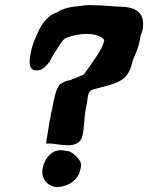

<svg xmlns="http://www.w3.org/2000/svg" viewBox="-20 -730 599 776"><path d="M104 -514C100 -493 88 -439 135 -446H136C156 -449 168 -466 182 -482L183 -485C186 -492 191 -501 195 -508L196 -509C206 -525 229 -564 241 -573C245 -576 255 -580 268 -584C323 -599 379 -596 401 -569V-566C395 -532 354 -479 319 -429C311 -425 302 -422 293 -418L292 -417C282 -413 280 -413 274 -411L265 -406C248 -405 237 -398 222 -389L220 -386C205 -364 202 -344 197 -321L181 -243L166 -150H181C216 -150 298 -121 313 -180V-181C313 -183 315 -186 316 -194C322 -235 320 -265 330 -306L334 -331C335 -350 341 -359 348 -365C382 -378 430 -383 470 -406C501 -425 510 -457 517 -488C530 -514 543 -547 548 -585C550 -591 555 -602 556 -610C570 -682 524 -703 463 -703C431 -704 397 -709 356 -709C333 -711 313 -707 296 -705C265 -702 236 -697 210 -680C176 -669 154 -641 138 -609C125 -581 111 -554 104 -514ZM152 -48C145 -9 171 23 209 26H210C251 26 297 0 305 -46C306 -52 311 -65 304 -78C292 -99 270 -115 257 -119H253C248 -119 240 -123 225 -123C180 -122 158 -80 152 -48Z"/></svg>

Font: Vapor
Style: ExBdObl
Weight: 800
Foundry: Cannot Into Space Fonts
Version: Version 0.179